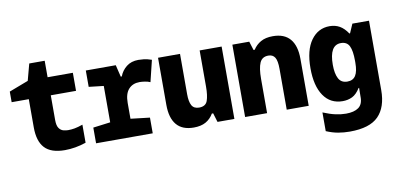

<svg xmlns="http://www.w3.org/2000/svg" viewBox="-82 -940 2979 1445"><g transform="rotate(-10 1407.5 -217.0)"><path d="M352 10Q246 10 198 -42Q150 -94 150 -199V-415H19V-496L166 -552L200 -679H318V-553H511V-415H318V-226Q318 -183 332 -163.5Q346 -144 365.5 -139Q385 -134 402 -134Q426 -134 451.5 -138.5Q477 -143 514 -156V-18Q473 -4 432 3Q391 10 352 10Z M591 0V-120L723 -137V-415L610 -428V-553H839L861 -462H869Q885 -505 921.5 -534Q958 -563 1013 -563Q1028 -563 1053.5 -560.5Q1079 -558 1114 -546L1074 -382Q1057 -390 1033 -393.5Q1009 -397 993 -397Q940 -397 909 -362.5Q878 -328 878 -258V-137L1024 -120V0Z M1337 11Q1249 11 1205.5 -41Q1162 -93 1162 -193V-553H1330V-244Q1330 -188 1346 -159Q1362 -130 1402 -130Q1452 -130 1466 -169Q1480 -208 1480 -277V-553H1648V0H1519L1498 -69H1488Q1465 -30 1428.5 -9.5Q1392 11 1337 11Z M1730 0V-553H1859L1880 -486H1889Q1912 -522 1948.5 -542.5Q1985 -563 2040 -563Q2128 -563 2172 -511Q2216 -459 2216 -359V0H2048V-312Q2048 -374 2032 -399.5Q2016 -425 1982 -425Q1934 -425 1916 -384Q1898 -343 1898 -261V0Z M2488 245Q2443 245 2399.5 237.5Q2356 230 2309 210V67Q2362 89 2404 98Q2446 107 2483 107Q2545 107 2578.5 83Q2612 59 2612 5V-4Q2612 -22 2612.5 -36Q2613 -50 2613 -67H2609Q2581 -22 2548 -6Q2515 10 2475 10Q2381 10 2329.5 -65.5Q2278 -141 2278 -275Q2278 -414 2332 -488.5Q2386 -563 2474 -563Q2517 -563 2550.5 -544Q2584 -525 2612 -483H2617L2647 -552H2774V-22Q2774 109 2707 177Q2640 245 2488 245ZM2535 -129Q2578 -129 2598 -160.5Q2618 -192 2618 -258V-274Q2618 -350 2600 -386.5Q2582 -423 2536 -423Q2448 -423 2448 -272Q2448 -205 2468 -167Q2488 -129 2535 -129Z"/></g></svg>

Font: Noto Sans Mono SemiCondensed Black
Style: Regular
Weight: 900
Width: 4
Designer: Monotype Design Team
Foundry: Monotype Imaging Inc.
Version: Version 2.014; ttfautohint (v1.8.4.7-5d5b)